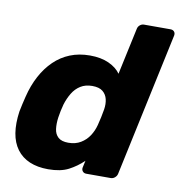

<svg xmlns="http://www.w3.org/2000/svg" viewBox="-81 -784 815 869"><g transform="rotate(10 327.0 -350.0)"><path d="M197 10Q148 10 111.5 -5.5Q75 -21 52.5 -51.5Q30 -82 23 -125.5Q16 -169 24 -225Q28 -245 31.5 -260.5Q35 -276 40 -296Q53 -349 76 -392Q99 -435 131 -466Q163 -497 204 -513.5Q245 -530 295 -530Q346 -530 382 -513.5Q418 -497 436 -471L482 -685Q484 -696 492.5 -703Q501 -710 511 -710H633Q644 -710 650 -703Q656 -696 654 -685L513 -25Q511 -15 502.5 -7.5Q494 0 483 0H371Q360 0 354 -7.5Q348 -15 350 -25L357 -57Q327 -28 290.5 -9Q254 10 197 10ZM266 -124Q299 -124 323 -138.5Q347 -153 362 -176Q377 -199 384 -226Q389 -246 393 -264Q397 -282 400 -301Q404 -326 399 -347.5Q394 -369 377.5 -382.5Q361 -396 329 -396Q298 -396 275.5 -382Q253 -368 238.5 -344Q224 -320 215 -291Q211 -276 207.5 -260Q204 -244 202 -229Q198 -200 201 -176Q204 -152 219.5 -138Q235 -124 266 -124Z"/></g></svg>

Font: Rubik Light
Style: Bold Italic
Weight: 700
Italic angle: -12°
Version: Version 2.104